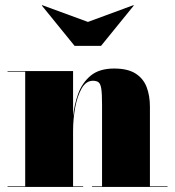

<svg xmlns="http://www.w3.org/2000/svg" viewBox="-20 -742 694 762"><path d="M329 -655 509.5 -721.5 511 -720 381 -560H276L146 -720L147.5 -721.5ZM10 -2.5H80V-457.5H10V-460H270V-280Q274.5 -326 290.2 -369.8Q306 -413.5 340 -441.8Q374 -470 433 -470Q486.5 -470 517.5 -450.5Q548.5 -431 561.8 -396.8Q575 -362.5 575 -319V-2.5H645V0H345V-2.5H385V-327.5Q385 -369.5 382 -389.5Q379 -409.5 371 -415.5Q363 -421.5 349 -421.5Q321.5 -421.5 304 -390.8Q286.5 -360 278.2 -314.2Q270 -268.5 270 -223V-2.5H310V0H10Z"/></svg>

Font: Bodoni* 72pt Fatface
Style: Regular
Weight: 900
Version: Version 2.3